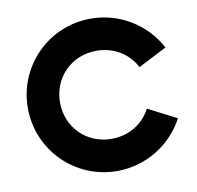

<svg xmlns="http://www.w3.org/2000/svg" viewBox="-71 -676 776 758"><g transform="rotate(-10 316.5 -297.5)"><path d="M339.8 7.8C457.5 7.8 560.1 -58.6 611.3 -155.8L497.1 -214.4C467.8 -157.7 410.2 -121.1 339.8 -121.1C240.2 -121.1 163.6 -197.3 163.6 -297.9C163.6 -397.9 240.2 -474.1 339.8 -474.1C410.2 -474.1 467.8 -437.5 497.1 -380.9L611.3 -439.5C560.1 -536.6 457.5 -603 339.8 -603C170.9 -603 34.7 -466.8 34.7 -297.9C34.7 -128.4 170.9 7.8 339.8 7.8Z"/></g></svg>

Font: Now ExtraBold
Style: Regular
Weight: 800
Designer: Alfredo Marco Pradil
Foundry: Alfredo Marco Pradil
Version: Version 1.200;hotconv 1.0.109;makeotfexe 2.5.65596